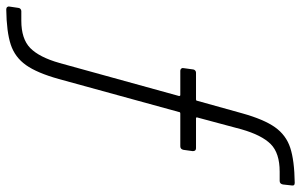

<svg xmlns="http://www.w3.org/2000/svg" viewBox="-198 -550 940 599"><g transform="rotate(90 271.5 -250.0)"><path d="M542 -700Q552 -700 550 -690L547 -663Q545 -653 536 -653H507Q449 -653 421 -625Q393 -597 375 -534L338 -396Q337 -395 338 -393.5Q339 -392 340 -392H434Q443 -392 443 -382L439 -353Q437 -343 428 -343H326Q321 -343 321 -339L218 36Q199 104 174.5 138.5Q150 173 110.5 186Q71 199 1 200Q-4 200 -6.5 197Q-9 194 -8 190L-4 163Q-4 159 -1 156Q2 153 6 153H36Q93 153 121.5 125Q150 97 168 34L271 -339Q271 -343 268 -343H192Q188 -343 185.5 -346Q183 -349 184 -353L188 -382Q188 -386 191 -389Q194 -392 198 -392H281Q286 -392 286 -396L325 -536Q344 -604 368.5 -638.5Q393 -673 432.5 -686Q472 -699 542 -700Z"/></g></svg>

Font: Barlow Light
Style: Italic
Weight: 300
Italic angle: -7°
Designer: Jeremy Tribby
Foundry: Tribby Type
Version: Version 1.408